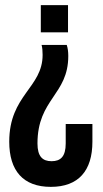

<svg xmlns="http://www.w3.org/2000/svg" viewBox="-20 -720 400 748"><path d="M142 -545C145 -534 146 -521 146 -506C146 -378 16 -350 16 -168C16 -55 70 8 178 8C286 8 340 -55 340 -168V-237H236V-161C236 -110 216 -92 181 -92C146 -92 126 -110 126 -161C126 -335 246 -350 246 -502C246 -519 244 -533 240 -545ZM245 -594V-700H139V-594Z"/></svg>

Font: Bebas Neue
Style: Bold
Weight: 700
Designer: Ryoichi Tsunekawa
Foundry: Ryoichi Tsunekawa
Version: Version 1.300